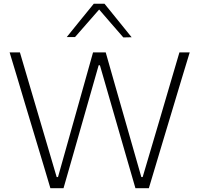

<svg xmlns="http://www.w3.org/2000/svg" viewBox="-20 -988 1046 1008"><path d="M244.5 0Q229 -53 210.8 -113.2Q192.5 -173.5 177 -225.5L110 -448Q92.5 -507.5 71 -579Q49.5 -650.5 30.5 -713H84.5Q109 -630 135.8 -539Q162.5 -448 187 -365.5L277.5 -58.5H284.5L372 -369.5Q394.5 -449 420.2 -540.8Q446 -632.5 468.5 -713H535Q558.5 -630 584 -540.8Q609.5 -451.5 633.5 -368L722 -58.5H729L821 -369.5Q844.5 -450.5 871.5 -541.5Q898.5 -632.5 922 -713H976Q956.5 -649.5 935.5 -579.8Q914.5 -510 896.5 -450L829 -225.5Q813 -172 795 -111.8Q777 -51.5 761.5 0H691Q667.5 -80.5 641.5 -170.8Q615.5 -261 593 -339L504.5 -645.5H498L410.5 -339Q388 -260 362.2 -169.8Q336.5 -79.5 313.5 0ZM627.5 -791.5Q595.5 -828.5 564 -864.5Q532.5 -900.5 500.5 -938Q468 -901 437 -865.5Q406 -830 374 -793.5H330.5Q365.5 -837 401 -880.8Q436.5 -924.5 472.5 -968.5H528.5Q564 -924.5 599.8 -880.5Q635.5 -836.5 671 -792.5Z"/></svg>

Font: Commissioner ExtraLight
Style: Regular
Weight: 200
Designer: Kostas Bartsokas
Foundry: Kostas Bartsokas
Version: Version 1.000; ttfautohint (v1.8.3)